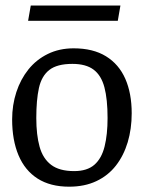

<svg xmlns="http://www.w3.org/2000/svg" viewBox="-20 -683 537 712"><path d="M236.4 9.3Q166.5 9.3 119.4 -20.8Q72.4 -50.9 48.7 -107.1Q25 -163.4 25 -240Q25 -293.5 40.6 -341.3Q56.2 -389 85.4 -425.5Q114.7 -462 157.3 -482.9Q199.9 -503.8 253 -503.8Q325.1 -503.8 373 -474.3Q420.9 -444.8 444.7 -390.8Q468.4 -336.8 468.4 -263Q468.4 -205.1 453.6 -155.6Q438.7 -106 409.8 -68.9Q380.9 -31.8 337.3 -11.3Q293.8 9.3 236.4 9.3ZM254.9 -48.5Q303.1 -48.5 330 -72Q356.9 -95.5 367.9 -140Q378.9 -184.4 378.9 -245.3Q378.9 -315 367.2 -359.3Q355.4 -403.6 327 -424.8Q298.6 -446.1 248.4 -446.1Q191.6 -446.1 162.9 -423.6Q134.2 -401.1 124.4 -356.8Q114.6 -312.5 114.6 -245.3Q114.6 -182.8 126.8 -139Q138.9 -95.2 169.4 -71.9Q200 -48.5 254.9 -48.5ZM84.2 -605.8 94.1 -662.6H426.6L416.8 -605.8Z"/></svg>

Font: Faustina Light
Style: Regular
Weight: 300
Designer: Alfonso Garcia
Foundry: http://www.omnibus-type.com
Version: Version 1.200